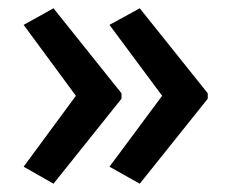

<svg xmlns="http://www.w3.org/2000/svg" viewBox="-20 -498 557 463"><path d="M481 -260V-273L317 -478L244 -438L371 -267L244 -96L317 -55ZM273 -260V-273L109 -478L37 -438L163 -267L37 -96L109 -55Z"/></svg>

Font: Noto Sans Lao SemiCondensed Medium
Style: Regular
Weight: 500
Width: 4
Designer: Monotype Design Team
Foundry: Monotype Imaging Inc.
Version: Version 2.003